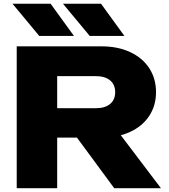

<svg xmlns="http://www.w3.org/2000/svg" viewBox="-20 -995 893 1015"><path d="M588.9 -507.8Q588.9 -548.1 561.8 -570.3Q534.7 -592.5 486.8 -592.5H186.2L282.3 -693.8V0H68.4V-750H517Q602.2 -750 667.4 -719.9Q732.6 -689.8 768.7 -634.9Q804.8 -580 804.8 -507.8Q804.8 -436.6 768.7 -382Q732.6 -327.4 667.4 -297.5Q602.2 -267.5 517 -267.5H216.3V-423H486.8Q534.7 -423 561.8 -445.2Q588.9 -467.5 588.9 -507.8ZM564.8 -351 830.9 0H583.9L325.3 -351ZM637.6 -805.2H454.2L312.8 -975.3H514ZM370.8 -805.2H187.4L46 -975.3H247.5Z"/></svg>

Font: Unbounded Variable
Style: Regular
Weight: 400
Designer: Luke Prowse, Jean-Baptiste Morizot, Fátima Lázaro, Florian Runge
Foundry: NaN
Version: Version 1.600;FEAKit 1.0